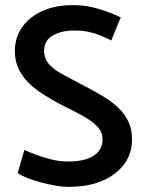

<svg xmlns="http://www.w3.org/2000/svg" viewBox="-20 -716 562 749"><path d="M49 -41Q63 -31 87 -21.5Q111 -12 139.5 -4.5Q168 3 196 8Q224 13 245 13Q326 13 381 -11.5Q436 -36 465.5 -77Q495 -118 495 -172Q495 -213 480 -243.5Q465 -274 439 -298Q413 -322 378.5 -342.5Q344 -363 305 -383Q259 -407 224 -426Q189 -445 170.5 -466.5Q152 -488 152 -518Q152 -558 186 -577.5Q220 -597 270 -597Q301 -597 326.5 -591.5Q352 -586 373.5 -577Q395 -568 414 -558L451 -648Q415 -666 366 -681Q317 -696 266 -696Q194 -696 143 -672Q92 -648 65 -608Q38 -568 38 -517Q38 -478 52.5 -447.5Q67 -417 92.5 -392Q118 -367 152.5 -345.5Q187 -324 227 -303Q271 -282 305.5 -262.5Q340 -243 360 -222Q380 -201 380 -172Q380 -145 364.5 -125.5Q349 -106 319 -96Q289 -86 244 -86Q214 -86 182.5 -93.5Q151 -101 123 -111.5Q95 -122 75 -131Z"/></svg>

Font: Catamaran SemiBold
Style: Regular
Weight: 600
Designer: Pria Ravichandran
Version: Version 2.000